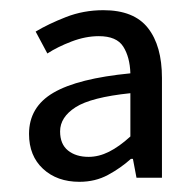

<svg xmlns="http://www.w3.org/2000/svg" viewBox="-20 -744 385 377"><path d="M136 -387Q92 -387 64.5 -412.5Q37 -438 37 -481Q37 -534 85 -562Q133 -590 236 -600Q235 -632 222 -652.5Q209 -673 174 -673Q148 -673 120.5 -662.5Q93 -652 73 -639L50 -682Q75 -697 109.5 -710.5Q144 -724 183 -724Q243 -724 270.5 -689Q298 -654 298 -591V-395H248L241 -432H237Q217 -414 192 -400.5Q167 -387 136 -387ZM154 -436Q174 -436 194 -446Q214 -456 236 -476V-561Q159 -553 128.5 -533.5Q98 -514 98 -486Q98 -461 113.5 -448.5Q129 -436 154 -436Z"/></svg>

Font: Mada
Style: Regular
Weight: 400
Designer: Khaled Hosny
Version: Version 1.5